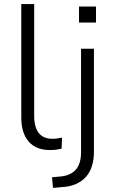

<svg xmlns="http://www.w3.org/2000/svg" viewBox="-20 -725 560 938"><path d="M224 8Q156 8 120 -33.5Q84 -75 84 -151V-705H147V-158Q147 -122 157 -97Q167 -72 186.5 -59.5Q206 -47 234 -47Q247 -47 259 -48.5Q271 -50 283 -53L281 1Q266 5 252.5 6.5Q239 8 224 8ZM366 -615V-693H449V-615ZM239 193 234 141 278 137Q326 132 351 103Q376 74 376 18V-487H439V14Q439 55 429 86.5Q419 118 399.5 139.5Q380 161 351 174Q322 187 284 189Z"/></svg>

Font: Nunito Sans 11pt Light
Style: Regular
Weight: 300
Version: Version 3.101;gftools[0.9.27]